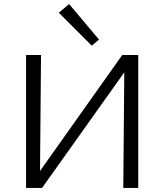

<svg xmlns="http://www.w3.org/2000/svg" viewBox="-20 -930 813 950"><path d="M664 0H590L595 -572L188 0H109V-658H183L178 -84L585 -658H664ZM271 -867 322 -910 470 -734 434 -704Z"/></svg>

Font: Ysabeau
Style: Regular
Weight: 400
Designer: Christian Thalmann (Catharsis Fonts)
Version: Version 0.003